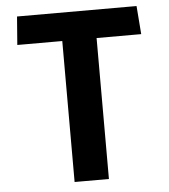

<svg xmlns="http://www.w3.org/2000/svg" viewBox="-52 -777 725 825"><g transform="rotate(-5 310.0 -365.0)"><path d="M236.5 0H384.5V-608H577L567.5 -730H52L42.5 -608H236.5Z"/></g></svg>

Font: Monaspace Krypton
Style: Bold
Weight: 700
Designer: Riley Cran & the Lettermatic Team
Foundry: Lettermatic
Version: Version 1.200 (Monaspace Krypton)